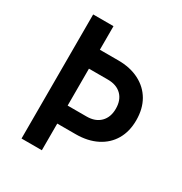

<svg xmlns="http://www.w3.org/2000/svg" viewBox="-184 -936 1018 1072"><g transform="rotate(30 325.0 -400.0)"><path d="M107 0V-800H238V-648H357Q434 -648 491.5 -618.5Q549 -589 580 -535.5Q611 -482 611 -408Q611 -336 580 -283Q549 -230 491.5 -201Q434 -172 357 -172H238V0ZM238 -288H360Q416 -288 448 -320Q480 -352 480 -407Q480 -463 448 -494.5Q416 -526 360 -526H238Z"/></g></svg>

Font: Martian Mono SemiCondensed Medium
Style: Regular
Weight: 500
Width: 4
Designer: Roman Shamin
Foundry: Evil Martians
Version: Version 1.000